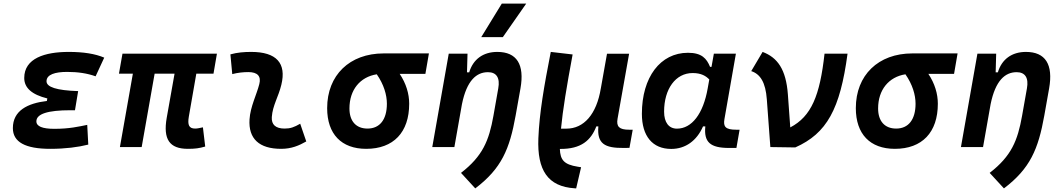

<svg xmlns="http://www.w3.org/2000/svg" viewBox="-20 -815 5899 1064"><path d="M258.3 9.8C341.8 9.8 413.6 0.5 469.2 -13.7L463.4 -123C418 -113.8 364.7 -101.1 281.7 -101.1C214.8 -101.1 181.6 -114.7 181.6 -142.6C181.6 -183.6 244.1 -204.1 370.1 -204.1H395.5L413.1 -310.1C293 -314 237.8 -332.5 237.8 -364.7C237.8 -402.3 285.6 -416.5 352.1 -416.5C411.6 -416.5 463.4 -408.7 509.8 -392.1L557.6 -495.6C507.3 -517.1 442.4 -527.3 360.8 -527.3C229 -527.3 114.3 -492.2 114.3 -382.8C114.3 -328.1 156.7 -290.5 242.2 -269.5L239.7 -255.4C132.3 -242.7 51.3 -201.7 51.3 -105C51.3 -27.8 120.1 9.8 258.3 9.8Z M1021 9.8C1062 9.8 1083 6.8 1117.2 -2.9L1104.5 -109.4C1086.4 -105.5 1073.2 -102.5 1061.5 -102.5C1026.9 -102.5 1018.6 -123 1026.4 -168.5L1067.9 -406.7H1163.1L1182.1 -517.6H658.7L639.2 -406.7H716.3L644.5 0H765.1L836.9 -406.7H947.3L903.8 -161.6C883.3 -43.5 918.9 9.8 1021 9.8Z M1643.6 -129.4C1609.9 -109.9 1589.4 -102.5 1557.1 -102.5C1507.8 -102.5 1483.4 -124 1486.3 -166.5C1490.7 -231 1523.4 -278.8 1539.1 -345.2C1568.4 -465.3 1511.7 -527.3 1372.1 -527.3C1333.5 -527.3 1294.9 -524.4 1256.8 -513.7L1267.1 -404.3C1296.9 -412.1 1326.7 -415.5 1356.4 -415.5C1407.2 -415.5 1428.2 -392.6 1417 -349.1C1402.3 -290.5 1367.2 -224.1 1362.8 -153.3C1356 -46.4 1416 9.8 1538.1 9.8C1595.2 9.8 1637.2 -8.3 1677.2 -31.2Z M2009.3 9.8C2160.6 9.8 2247.6 -81.5 2247.6 -240.2C2247.6 -295.4 2230.5 -352.5 2194.8 -405.8H2337.4L2356.9 -519H2106C1917.5 -519 1793 -398.4 1793 -215.8C1793 -72.3 1871.6 9.8 2009.3 9.8ZM2067.9 -403.3C2106.9 -347.2 2124 -289.6 2124 -240.2C2124 -152.8 2085 -102.5 2016.6 -102.5C1953.1 -102.5 1916.5 -143.6 1916.5 -213.9C1916.5 -317.4 1975.6 -388.7 2067.9 -403.3Z M2375.5 0H2498L2540 -237.8C2566.9 -370.1 2621.1 -415 2684.1 -415C2731 -415 2752 -384.3 2741.2 -325.2L2714.4 -173.3C2689.9 -36.1 2655.3 49.8 2534.7 143.1L2613.8 229C2759.3 118.7 2804.2 11.2 2837.4 -174.3L2864.3 -325.2C2887.7 -458 2843.8 -527.3 2735.8 -527.3C2657.2 -527.3 2601.6 -486.3 2580.1 -414.1H2567.9L2570.8 -517.6H2466.8ZM2647 -609.4H2766.6L2896 -794.9H2760.7Z M3172.9 229 3200.2 111.8 3182.1 108.9C3105 96.7 3085 71.3 3082.5 10.3C3201.2 11.7 3254.9 -37.6 3284.7 -114.7H3295.9C3287.6 -18.6 3330.6 5.9 3437 4.9L3468.3 4.4L3486.3 -96.2H3466.3C3412.1 -96.2 3394.5 -112.8 3402.3 -157.2L3466.3 -517.1H3343.8L3309.6 -325.2V-325.7C3286.1 -181.2 3215.3 -102.1 3119.1 -102.1H3088.9C3098.6 -204.6 3120.1 -335 3153.3 -513.2L3032.2 -527.3C2994.6 -335.4 2969.2 -189.9 2963.4 -48.3C2956.5 127.4 3015.1 219.2 3165 228.5Z M3922.9 -444.3H3915C3896 -490.7 3869.1 -522.5 3792.5 -522.5C3639.2 -522.5 3537.1 -387.2 3537.1 -184.1C3537.1 -60.5 3596.2 10.3 3699.7 10.3C3778.3 10.3 3841.3 -34.7 3876 -114.7H3888.7C3879.9 -27.3 3915.5 4.9 4020.5 4.9H4061L4078.6 -96.2H4059.6C4000 -96.2 3987.3 -113.3 3994.6 -154.8L4058.1 -517.6H3936ZM3818.4 -410.2C3866.2 -410.2 3892.6 -393.6 3910.6 -374.5L3901.9 -325.7C3877 -183.6 3813.5 -102.1 3731.4 -102.1C3686.5 -102.1 3660.2 -136.2 3660.2 -196.3C3660.2 -321.8 3723.6 -410.2 3818.4 -410.2Z M4249 0 4387.2 2C4562 -75.7 4635.7 -210 4676.8 -517.6H4549.3C4523.4 -284.7 4476.6 -170.4 4359.4 -108.9L4346.2 -291.5C4335.9 -431.2 4288.6 -496.1 4206.1 -527.3L4143.1 -420.9C4192.9 -404.8 4222.7 -358.9 4229.5 -264.2Z M4939 9.8C5090.3 9.8 5177.2 -81.5 5177.2 -240.2C5177.2 -295.4 5160.2 -352.5 5124.5 -405.8H5267.1L5286.6 -519H5035.6C4847.2 -519 4722.7 -398.4 4722.7 -215.8C4722.7 -72.3 4801.3 9.8 4939 9.8ZM4997.6 -403.3C5036.6 -347.2 5053.7 -289.6 5053.7 -240.2C5053.7 -152.8 5014.6 -102.5 4946.3 -102.5C4882.8 -102.5 4846.2 -143.6 4846.2 -213.9C4846.2 -317.4 4905.3 -388.7 4997.6 -403.3Z M5305.2 0H5427.7L5469.7 -237.8C5496.6 -370.1 5550.8 -415 5613.8 -415C5660.6 -415 5681.6 -384.3 5670.9 -325.2L5644 -173.3C5619.6 -36.1 5585 49.8 5464.4 143.1L5543.5 229C5689 118.7 5733.9 11.2 5767.1 -174.3L5793.9 -325.2C5817.4 -458 5773.4 -527.3 5665.5 -527.3C5586.9 -527.3 5531.2 -486.3 5509.8 -414.1H5497.6L5500.5 -517.6H5396.5Z"/></svg>

Font: Cascadia Mono PL SemiBold
Style: Italic
Weight: 600
Italic angle: -10°
Monospace: yes
Designer: Aaron Bell
Foundry: Saja Typeworks
Version: Version 2404.023